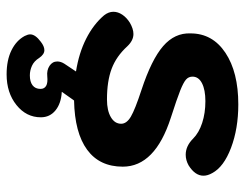

<svg xmlns="http://www.w3.org/2000/svg" viewBox="-102 -438 758 595"><g transform="rotate(90 277.5 -141.0)"><path d="M218 -358Q218 -346 227 -338Q236 -330 261 -320Q286 -310 345 -291Q497 -242 497 -142Q497 -70 444.5 -31.5Q392 7 292 9L289 13L265 47Q301 49 322.5 66.5Q344 84 344 112Q344 157 306 187.5Q268 218 211 218Q167 218 136.5 203Q106 188 92 162Q87 152 87 145Q87 129 110 112Q124 101 136 101Q149 101 160 117Q170 133 184.5 139.5Q199 146 214 146Q234 146 245 137.5Q256 129 256 113Q256 101 246.5 95.5Q237 90 217 92Q198 94 184.5 85Q171 76 171 61Q171 50 178 39L202 3Q145 -6 100.5 -28.5Q56 -51 28 -84Q17 -98 17 -113Q17 -127 26 -140.5Q35 -154 51 -164Q70 -175 86 -175Q106 -175 124 -156Q155 -122 193.5 -107.5Q232 -93 289 -93Q323 -93 343.5 -105Q364 -117 364 -137Q364 -154 342 -167Q320 -180 259 -200Q165 -231 123.5 -267Q82 -303 84 -352Q84 -420 144 -460Q204 -500 304 -500Q379 -500 438.5 -477.5Q498 -455 517 -419Q525 -405 525 -392Q525 -366 493 -346Q477 -337 460 -337Q433 -337 410 -360Q392 -378 361.5 -388Q331 -398 294 -398Q259 -398 238.5 -387.5Q218 -377 218 -358Z"/></g></svg>

Font: Kodchasan
Style: Bold Italic
Weight: 700
Italic angle: -10°
Version: Version 1.000; ttfautohint (v1.6)